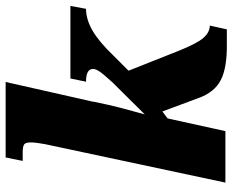

<svg xmlns="http://www.w3.org/2000/svg" viewBox="-90 -710 805 664"><g transform="rotate(-90 312.0 -377.5)"><path d="M453 -388 400 -335 467 -166Q494 -98 513.5 -76Q533 -54 556 -54L543 5H492Q410 6 367.5 -16Q325 -38 305 -94L259 -218L235 -200L191 0H13L146 -624Q152 -656 152 -673Q152 -691 145 -696Q138 -701 117 -701H88L100 -760H361L296 -472Q294 -466 292 -452Q282 -403 272.5 -366Q263 -329 249 -279L361 -392Q390 -424 398 -436.5Q406 -449 406 -458Q406 -482 362 -482L373 -536H624L614 -482Q578 -482 539.5 -460Q501 -438 453 -388Z"/></g></svg>

Font: Noto Serif NarrowBlack
Style: Italic
Weight: 900
Width: 4
Italic angle: -12°
Designer: Monotype Design Team
Foundry: Monotype Imaging Inc.
Version: Version 1.001